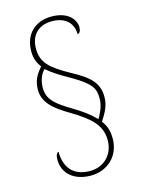

<svg xmlns="http://www.w3.org/2000/svg" viewBox="-129 -835 764 1026"><g transform="rotate(-15 252.5 -322.0)"><path d="M244 116C337 116 407 50 407 -45C407 -103 390 -124 375 -147C400 -187 422 -222 422 -272C422 -348 381 -389 280 -443C178 -500 135 -537 135 -615C135 -685 176 -735 255 -735C328 -735 370 -694 370 -633C382 -633 389 -646 389 -667C389 -710 348 -760 259 -760C168 -760 107 -702 107 -608C107 -570 116 -547 137 -516C109 -484 88 -452 88 -400C88 -327 144 -283 226 -235C322 -177 379 -129 379 -44C379 33 325 91 246 91C152 91 109 33 109 -52C103 -52 92 -42 92 -12C92 63 150 116 244 116ZM360 -165C331 -196 290 -227 240 -256C161 -304 116 -336 116 -403C116 -446 132 -480 151 -498C182 -472 219 -447 274 -417C381 -355 395 -326 395 -269C395 -227 373 -186 360 -165Z"/></g></svg>

Font: Noto Serif Thai SemiCondensed Thin
Style: Regular
Weight: 100
Width: 4
Designer: Monotype Design Team
Foundry: Monotype Imaging Inc.
Version: Version 2.002